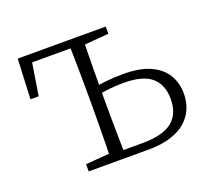

<svg xmlns="http://www.w3.org/2000/svg" viewBox="-89 -590 773 703"><g transform="rotate(-20 297.0 -238.5)"><path d="M267 0V-30H366Q444 -30 481 -59Q518 -88 518 -147Q518 -203 484 -232Q450 -261 375 -261Q346 -261 319 -258Q292 -255 266 -249V-281Q293 -286 323 -289Q353 -292 384 -292Q451 -292 491.5 -273Q532 -254 551 -222Q570 -190 570 -149Q570 -117 558.5 -90Q547 -63 524 -43Q501 -23 464.5 -11.5Q428 0 378 0ZM236 0Q237 -25 237.5 -62.5Q238 -100 238.5 -140Q239 -180 239 -212V-265Q239 -297 238.5 -337Q238 -377 237.5 -415Q237 -453 236 -477H292Q291 -453 290.5 -415Q290 -377 289.5 -337Q289 -297 289 -265V-212Q289 -180 289.5 -140Q290 -100 290.5 -62.5Q291 -25 292 0ZM35 -321 42 -477H261V-446H66L91 -472L67 -321ZM145 0V-28L257 -37H263V0ZM264 -440V-477H385V-449L276 -440Z"/></g></svg>

Font: Source Serif 4 18pt Light
Style: Regular
Weight: 300
Designer: Frank Grießhammer
Foundry: Adobe Systems Incorporated
Version: Version 4.004;hotconv 1.0.116;makeotfexe 2.5.65601